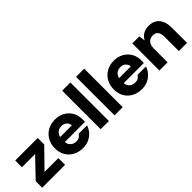

<svg xmlns="http://www.w3.org/2000/svg" viewBox="116 -1589 2485 2485"><g transform="rotate(-45 1359.0 -346.5)"><path d="M27 0V-119L270 -373H29V-496H441V-377L193 -123H446V0Z M767 12Q689 12 629.5 -20Q570 -52 536.5 -109.5Q503 -167 503 -242Q503 -319 536 -379Q569 -439 628.5 -473.5Q688 -508 767 -508Q841 -508 898.5 -476Q956 -444 989 -388Q1022 -332 1022 -259Q1022 -249 1022 -236.5Q1022 -224 1020 -211H609V-299H870Q867 -339 838.5 -364Q810 -389 768 -389Q735 -389 708.5 -374.5Q682 -360 666.5 -330.5Q651 -301 651 -255V-226Q651 -192 665 -165.5Q679 -139 705 -124.5Q731 -110 765 -110Q798 -110 820 -124Q842 -138 854 -160H1008Q993 -112 959 -73Q925 -34 876 -11Q827 12 767 12Z M1098 0V-705H1248V0Z M1351 0V-705H1501V0Z M1845 12Q1767 12 1707.5 -20Q1648 -52 1614.5 -109.5Q1581 -167 1581 -242Q1581 -319 1614 -379Q1647 -439 1706.5 -473.5Q1766 -508 1845 -508Q1919 -508 1976.5 -476Q2034 -444 2067 -388Q2100 -332 2100 -259Q2100 -249 2100 -236.5Q2100 -224 2098 -211H1687V-299H1948Q1945 -339 1916.5 -364Q1888 -389 1846 -389Q1813 -389 1786.5 -374.5Q1760 -360 1744.5 -330.5Q1729 -301 1729 -255V-226Q1729 -192 1743 -165.5Q1757 -139 1783 -124.5Q1809 -110 1843 -110Q1876 -110 1898 -124Q1920 -138 1932 -160H2086Q2071 -112 2037 -73Q2003 -34 1954 -11Q1905 12 1845 12Z M2172 0V-496H2300L2312 -414H2315Q2339 -458 2380.5 -483Q2422 -508 2484 -508Q2547 -508 2590 -480.5Q2633 -453 2655.5 -401.5Q2678 -350 2678 -275V0H2528V-261Q2528 -319 2505.5 -350.5Q2483 -382 2431 -382Q2399 -382 2374.5 -367Q2350 -352 2336 -323.5Q2322 -295 2322 -255V0Z"/></g></svg>

Font: DM Sans 9pt 36pt Black
Style: Regular
Weight: 900
Version: Version 4.004;gftools[0.9.30]